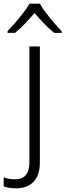

<svg xmlns="http://www.w3.org/2000/svg" viewBox="-72 -785 356 1045"><path d="M17 240Q-6 240 -23 237Q-40 234 -52 229V180Q-24 191 11 191Q47 191 67.5 169Q88 147 88 99V-532H145V100Q145 168 111 204Q77 240 17 240ZM145 -765Q157 -743 178 -715.5Q199 -688 222 -661Q245 -634 264 -615V-606H223Q196 -628 168 -657Q140 -686 116 -714Q92 -686 64.5 -657Q37 -628 10 -606H-31V-615Q-12 -635 11 -661.5Q34 -688 55 -715.5Q76 -743 89 -765Z"/></svg>

Font: Noto Sans Light
Style: Regular
Weight: 300
Designer: Monotype Design Team
Foundry: Monotype Imaging Inc.
Version: Version 2.007